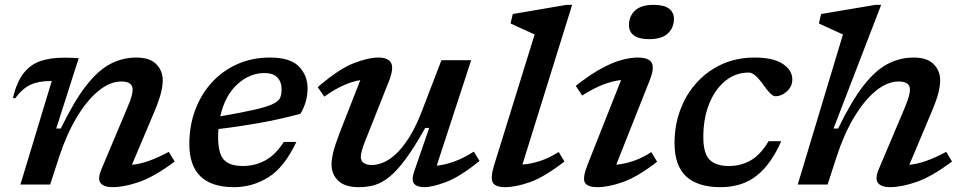

<svg xmlns="http://www.w3.org/2000/svg" viewBox="-20 -763 3978 794"><path d="M42.5 -356 33.5 -359Q49.5 -424.5 77.8 -460.5Q106 -496.5 147.5 -510.5Q189 -524.5 244 -524.5Q260.5 -524.5 274 -524Q287.5 -523.5 305.5 -522.5L212.5 -231.5H231.5Q286.5 -345 336.5 -409Q386.5 -473 437 -499Q487.5 -525 543 -525Q599.5 -525 626.2 -497.8Q653 -470.5 653 -430.5Q653 -409.5 646 -380.2Q639 -351 619 -302.5L525.5 -81.5Q557.5 -84.5 594.2 -97.2Q631 -110 678 -135L702.5 -95Q618 -32 555.5 -10.5Q493 11 445.5 11Q410 11 396.2 -5.8Q382.5 -22.5 399 -62L507 -318.5Q520 -349 524.2 -365.2Q528.5 -381.5 528.5 -392.5Q528.5 -426 482 -426Q434.5 -426 386.8 -386.8Q339 -347.5 297 -277.2Q255 -207 224.5 -114L187.5 0H64.5L194 -428H189Q140 -428 106.2 -412.5Q72.5 -397 42.5 -356Z M1205.5 -176Q1155.5 -70.5 1089.8 -29.8Q1024 11 948 11Q763 11 763 -167Q763 -243.5 787.5 -308.8Q812 -374 856.5 -422.5Q901 -471 962 -498Q1023 -525 1096 -525Q1180.5 -525 1216.2 -488Q1252 -451 1252 -397.5Q1252 -342 1222.5 -292.5Q1138 -269.5 1050 -254Q962 -238.5 883.5 -229.5Q882 -213.5 882 -196.5Q882 -128 906 -102.2Q930 -76.5 985 -76.5Q1033.5 -76.5 1076.2 -99.2Q1119 -122 1153.5 -176ZM1073.5 -461Q1012.5 -461 961.2 -414.2Q910 -367.5 891 -282Q983.5 -298 1035.2 -310Q1087 -322 1110.2 -333.8Q1133.5 -345.5 1139 -359.8Q1144.5 -374 1144.5 -394Q1144.5 -424.5 1126.8 -442.8Q1109 -461 1073.5 -461Z M1692.5 -53 1755 -234H1738.5Q1693.5 -154 1657.5 -105.2Q1621.5 -56.5 1590 -31.2Q1558.5 -6 1528.2 2.5Q1498 11 1464.5 11Q1406 11 1378.5 -15.8Q1351 -42.5 1351 -83Q1351 -103 1358 -132.8Q1365 -162.5 1386.5 -218.5L1470 -431.5Q1403 -421.5 1321 -363.5L1294 -402.5Q1380 -477 1441.2 -501Q1502.5 -525 1545 -525Q1585.5 -525 1597.2 -502.8Q1609 -480.5 1589.5 -430L1490 -179.5Q1472 -134 1472 -114Q1472 -97.5 1484.5 -89Q1497 -80.5 1517.5 -80.5Q1537 -80.5 1562 -89.8Q1587 -99 1615.2 -124.2Q1643.5 -149.5 1673 -196.2Q1702.5 -243 1730.5 -318.5L1805.5 -514H1928.5L1786 -78Q1819.5 -81 1858 -94.8Q1896.5 -108.5 1939.5 -136L1963 -97.5Q1882.5 -32 1825.2 -10.5Q1768 11 1735.5 11Q1703 11 1692 -4.2Q1681 -19.5 1692.5 -53Z M2191 -620.5Q2182 -624.5 2163.8 -632.8Q2145.5 -641 2125.5 -650.2Q2105.5 -659.5 2091.5 -666L2100.5 -705L2323 -743H2346L2140.5 -82.5Q2175 -85 2212.5 -97Q2250 -109 2290.5 -134.5L2314 -95Q2231.5 -31 2172.2 -10Q2113 11 2068.5 11Q2029 11 2018 -8Q2007 -27 2024 -82Z M2581 -659Q2581 -695.5 2606 -719.2Q2631 -743 2683.5 -743Q2726 -743 2746.5 -727.5Q2767 -712 2767 -685Q2767 -648.5 2742 -624.8Q2717 -601 2664 -601Q2622 -601 2601.5 -616.5Q2581 -632 2581 -659ZM2410 -82.5 2548.5 -432Q2515 -428.5 2475.8 -413.8Q2436.5 -399 2387.5 -368L2361 -408Q2424 -457.5 2471.8 -482.5Q2519.5 -507.5 2555 -516.2Q2590.5 -525 2616.5 -525Q2663 -525 2675 -503.5Q2687 -482 2667 -431.5L2528.5 -82Q2562.5 -85 2598.5 -97Q2634.5 -109 2673.5 -134L2697.5 -94Q2616.5 -31.5 2556.2 -10.2Q2496 11 2451.5 11Q2409.5 11 2398.8 -7.8Q2388 -26.5 2410 -82.5Z M3077 -463Q3022 -463 2979.5 -428.5Q2937 -394 2912.8 -333.8Q2888.5 -273.5 2888.5 -196.5Q2888.5 -128 2914.8 -102.2Q2941 -76.5 2995 -76.5Q3044 -76.5 3084.5 -99.8Q3125 -123 3158.5 -179H3210.5Q3169.5 -84.5 3109.5 -36.8Q3049.5 11 2960 11Q2865 11 2817.2 -33.8Q2769.5 -78.5 2769.5 -171.5Q2769.5 -245 2793.5 -309.2Q2817.5 -373.5 2861.8 -422Q2906 -470.5 2966.5 -497.8Q3027 -525 3100.5 -525Q3177.5 -525 3217 -499Q3256.5 -473 3256.5 -434.5Q3256.5 -405.5 3234.2 -385.2Q3212 -365 3186 -365Q3177 -365 3164.2 -378Q3151.5 -391 3135 -414.5Q3100.5 -463 3077 -463Z M3439.5 -114 3402.5 0H3279L3466 -620.5Q3457 -624.5 3438.8 -632.8Q3420.5 -641 3400.8 -650.2Q3381 -659.5 3366.5 -666L3375.5 -705L3600.5 -743H3624L3427 -231.5H3446Q3501 -345 3551 -409Q3601 -473 3651.5 -499Q3702 -525 3758 -525Q3814 -525 3841 -497.8Q3868 -470.5 3868 -430.5Q3868 -409.5 3861 -380.2Q3854 -351 3833.5 -302.5L3740.5 -81.5Q3772 -84.5 3809 -97.2Q3846 -110 3893 -135L3917 -95Q3832.5 -32 3770 -10.5Q3707.5 11 3660.5 11Q3625 11 3611.2 -6Q3597.5 -23 3613.5 -62L3722 -318.5Q3734.5 -349 3738.8 -365.2Q3743 -381.5 3743 -392.5Q3743 -426 3696.5 -426Q3649 -426 3601.2 -386.8Q3553.5 -347.5 3511.5 -277.2Q3469.5 -207 3439.5 -114Z"/></svg>

Font: Newsreader Caption Medium
Style: Italic
Weight: 500
Italic angle: -17°
Designer: Hugues Gentile
Foundry: Production Type
Version: Version 1.001